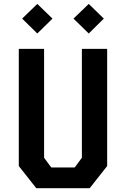

<svg xmlns="http://www.w3.org/2000/svg" viewBox="-20 -986 660 1006"><path d="M170 0H450L541.5 -116V-730H409V-159.5L371.5 -108.5H248.5L211 -159.5V-730H78.5V-116ZM175.5 -810.5 255 -888.5 175.5 -965.5 96 -888.5ZM445 -810.5 524 -888.5 445 -965.5 365 -888.5Z"/></svg>

Font: Monaspace Krypton SemiBold
Style: Regular
Weight: 600
Designer: Riley Cran & the Lettermatic Team
Foundry: Lettermatic
Version: Version 1.200 (Monaspace Krypton)